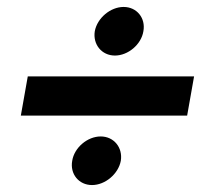

<svg xmlns="http://www.w3.org/2000/svg" viewBox="-20 -572 639 553"><path d="M40 -239H519L539 -352H60ZM188 -109C181 -71 207 -39 245 -39C283 -39 321 -71 328 -109C334 -147 308 -179 270 -179C232 -179 194 -147 188 -109ZM253 -482C247 -444 273 -412 311 -412C349 -412 387 -444 393 -482C400 -520 374 -552 336 -552C298 -552 260 -520 253 -482Z"/></svg>

Font: Uncut Sans
Style: Bold Italic
Weight: 700
Italic angle: -10°
Designer: Kasper Nordkvist
Foundry: Uncut Type
Version: Version 1.111;FEAKit 1.0